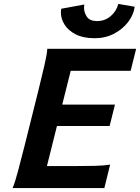

<svg xmlns="http://www.w3.org/2000/svg" viewBox="-20 -953 710 973"><path d="M295.4 -422.9H562.5L535.6 -314.5H268.6L217.8 -111.3H343.8Q413.6 -111.3 460.9 -112.5Q508.3 -113.8 538.1 -118.7L508.8 0H43.9Q56.2 -28.8 70.8 -84Q85.4 -139.2 103.5 -210.4L174.8 -495.6Q192.4 -566.9 205.1 -621.8Q217.8 -676.8 219.7 -705.6H669.9L642.1 -594.2H338.4ZM579.6 -933.1 662.6 -918.9Q657.2 -877.9 629.4 -841.6Q601.6 -805.2 557.9 -782.2Q514.2 -759.3 459.5 -759.3Q402.3 -759.3 364.3 -778.6Q326.2 -797.9 307.4 -827.9Q288.6 -857.9 288.6 -889.2Q288.6 -900.4 290.5 -908.7L407.2 -930.2Q405.8 -921.4 405.8 -913.6Q405.8 -889.6 420.4 -867.9Q435.1 -846.2 471.7 -846.2Q512.2 -846.2 541.5 -871.8Q570.8 -897.5 579.6 -933.1Z"/></svg>

Font: Andika
Style: Bold Italic
Weight: 700
Italic angle: -14°
Designer: Victor Gaultney, Annie Olsen, Julie Remington, Don Collingsworth, Eric Hays, Becca Hirsbrunner
Foundry: SIL International
Version: Version 6.101